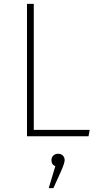

<svg xmlns="http://www.w3.org/2000/svg" viewBox="-20 -702 498 989"><path d="M279 90Q295 90 304 99.5Q313 109 313 123Q313 138 294 181L255 267H231L265 154Q245 146 245 123Q245 109 254.5 99.5Q264 90 279 90ZM154 -33H442L436 0H119V-682H154Z"/></svg>

Font: FiraSans
Style: Regular
Weight: 200
Designer: Carrois Corporate & Edenspiekermann AG
Foundry: Carrois Corporate GbR & Edenspiekermann AG
Version: Version 3.106;PS 003.106;hotconv 1.0.70;makeotf.lib2.5.58329